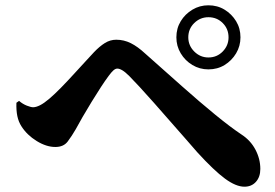

<svg xmlns="http://www.w3.org/2000/svg" viewBox="-20 -741 1040 725"><path d="M646 -600Q646 -634 662.5 -661Q679 -688 706.5 -704.5Q734 -721 767 -721Q801 -721 828 -704.5Q855 -688 871.5 -661Q888 -634 888 -600Q888 -567 871.5 -539.5Q855 -512 828 -495.5Q801 -479 767 -479Q734 -479 706.5 -495.5Q679 -512 662.5 -539.5Q646 -567 646 -600ZM691 -600Q691 -569 713.5 -546.5Q736 -524 767 -524Q799 -524 821 -546.5Q843 -569 843 -600Q843 -632 821 -654Q799 -676 767 -676Q736 -676 713.5 -654Q691 -632 691 -600ZM42 -353 52 -360Q66 -348 81.5 -342Q97 -336 105 -336Q116 -336 131 -343.5Q146 -351 166 -368Q186 -385 210.5 -410Q235 -435 259.5 -462Q284 -489 304.5 -511Q325 -533 335 -544Q356 -566 376 -578.5Q396 -591 419 -591Q448 -591 474 -578Q500 -565 528 -539Q600 -475 667 -415.5Q734 -356 792 -308.5Q850 -261 892 -233Q926 -211 944.5 -176Q963 -141 963 -103Q963 -73 946.5 -54.5Q930 -36 903 -36Q871 -36 829.5 -66.5Q788 -97 725 -166Q708 -186 681 -216.5Q654 -247 623 -282.5Q592 -318 562 -352Q532 -386 507 -413Q482 -440 468 -454Q453 -469 442 -475.5Q431 -482 423 -482Q416 -482 408.5 -475.5Q401 -469 390 -454Q378 -438 361 -412Q344 -386 326 -356.5Q308 -327 292 -299.5Q276 -272 266 -253Q251 -227 235.5 -206.5Q220 -186 189 -186Q155 -186 118.5 -208.5Q82 -231 61 -264Q50 -281 45.5 -302.5Q41 -324 42 -353Z"/></svg>

Font: Early Summer Mincho Heavy
Style: Regular
Weight: 900
Designer: GuiWonder
Version: Version 1.002